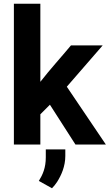

<svg xmlns="http://www.w3.org/2000/svg" viewBox="-20 -770 584 1023"><path d="M54 0H195V-161L246 -212L382 0H544L336 -308L527 -528H358C304 -463 247 -401 195 -334V-750H54ZM187 194 257 233C267 223 276 212 285 198C307 163 328 116 328 61V26H224V68C224 124 208 160 187 194Z"/></svg>

Font: Aerodynamic
Style: Regular
Weight: 500
Designer: Google
Version: Version 2.000980; 2014